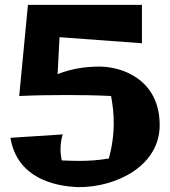

<svg xmlns="http://www.w3.org/2000/svg" viewBox="-20 -727 699 790"><path d="M637 -212C637 -400 482 -453 390 -453C327 -453 270 -443 217 -422L225 -574L564 -549V-707H95L59 -332C126 -335 191 -336 253 -336C316 -336 376 -335 437 -332C444 -295 448 -258 448 -222C448 -172 441 -123 428 -75C383 -67 343 -65 304 -65C281 -65 258 -66 234 -67C231 -82 229 -97 229 -112C229 -133 232 -154 238 -174L23 -160C50 4 201 40 305 43C460 43 637 -45 637 -212Z"/></svg>

Font: Galindo
Style: Regular
Weight: 400
Designer: Astigmatic (AOETI)
Foundry: Astigmatic (AOETI)
Version: Version 1.000